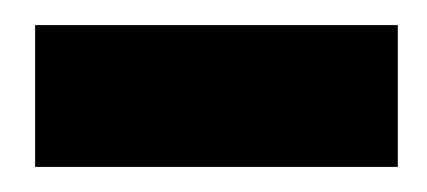

<svg xmlns="http://www.w3.org/2000/svg" viewBox="-20 -688 340 153"><path d="M8 -555V-668H297V-555Z"/></svg>

Font: Pixelify Sans Medium
Style: Regular
Weight: 500
Designer: Stefie Justprince
Foundry: Typecalism Foundryline
Version: Version 1.000;February 13, 2025;FontCreator 15.0.0.3015 64-b